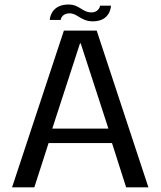

<svg xmlns="http://www.w3.org/2000/svg" viewBox="-20 -808 693 828"><path d="M32 0H128L189.5 -191H463L524 0H620L397 -676H255.5ZM205.5 -253.5 325 -621H328L447.5 -253.5ZM380.5 -716C445 -716 458 -763.5 458.5 -783.5H411.5C410.5 -772.5 399 -754.5 375 -754.5C333.5 -754.5 324 -788.5 275.5 -788.5C211 -788.5 196 -744 194.5 -722H242C242.5 -733 253.5 -750.5 280 -750.5C315 -750.5 328.5 -716 380.5 -716Z"/></svg>

Font: Anybody
Style: Regular
Weight: 400
Designer: Tyler Finck
Foundry: Etcetera Type Company
Version: Version 1.110